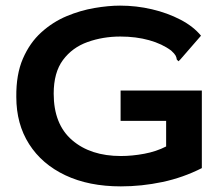

<svg xmlns="http://www.w3.org/2000/svg" viewBox="-20 -652 790 683"><path d="M410 11Q296 11 212.5 -28.5Q129 -68 83.5 -139.5Q38 -211 38 -307Q37 -387 61.5 -443.5Q86 -500 127 -537Q168 -574 217 -594.5Q266 -615 316 -623.5Q366 -632 407 -632Q465 -632 520.5 -619Q576 -606 622 -582Q668 -558 695 -525L622 -441L615 -434L609 -440Q608 -448 604.5 -454.5Q601 -461 589 -472Q557 -496 510.5 -509Q464 -522 408 -522Q346 -522 291.5 -502.5Q237 -483 204 -438.5Q171 -394 171 -319Q171 -210 236.5 -153.5Q302 -97 410 -97Q450 -97 493 -105Q536 -113 571 -131V-222H409V-330H698V-54Q631 -20 557.5 -4.5Q484 11 410 11Z"/></svg>

Font: Inconsolata ExtraExpanded ExtraBold
Style: Regular
Weight: 800
Width: 8
Monospace: yes
Designer: Raph Levien, Cyreal, Brenton Simpson
Foundry: Raph Levien, Cyreal, Google
Version: Version 3.001; ttfautohint (v1.8.2.53-6de2)